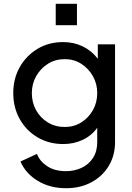

<svg xmlns="http://www.w3.org/2000/svg" viewBox="-20 -773 699 1013"><path d="M329 220Q243 220 179 181Q115 142 88 79L175 39Q189 77 228.5 103.5Q268 130 328 130Q373 130 410.5 112.5Q448 95 470.5 60.5Q493 26 493 -23V-99Q463 -57 416 -35Q369 -13 314 -13Q238 -13 178 -48.5Q118 -84 84 -145Q50 -206 50 -282Q50 -358 84 -418.5Q118 -479 177.5 -515Q237 -551 313 -551Q370 -551 417 -528Q464 -505 496 -463V-539H587V-23Q587 47 554 102Q521 157 462.5 188.5Q404 220 329 220ZM322 -103Q370 -103 408.5 -127Q447 -151 470 -191.5Q493 -232 493 -282Q493 -331 470 -371.5Q447 -412 408.5 -436.5Q370 -461 322 -461Q272 -461 233 -436.5Q194 -412 171 -371.5Q148 -331 148 -282Q148 -232 170.5 -191.5Q193 -151 232.5 -127Q272 -103 322 -103ZM274 -640V-753H386V-640Z"/></svg>

Font: Pitagon Sans Text Medium
Style: Regular
Weight: 500
Designer: Travis Tran
Foundry: Pitagon
Version: Version 1.000; ttfautohint (v1.8.4.7-5d5b);gftools[0.9.26]